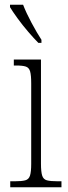

<svg xmlns="http://www.w3.org/2000/svg" viewBox="-20 -786 286 806"><path d="M23 0V-25H42Q71 -25 86 -29Q101 -33 106 -49Q111 -65 111 -98V-436Q111 -470 106.5 -486Q102 -502 88.5 -506.5Q75 -511 48 -511H38V-536H152V-99Q152 -65 157 -49Q162 -33 177 -29Q192 -25 222 -25H238V0ZM141 -606Q123 -624 98.5 -652.5Q74 -681 53 -710Q32 -739 22 -756V-766H77Q90 -732 112.5 -690Q135 -648 154 -619V-606Z"/></svg>

Font: Noto Serif Bengali Condensed ExtraLight
Style: Regular
Weight: 200
Width: 3
Designer: Juan Bruce, Universal Thirst, Indian Type Foundry and the Monotype Design Team.
Foundry: Monotype Imaging Inc.
Version: Version 2.003; ttfautohint (v1.8.4.7-5d5b)